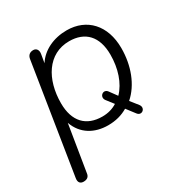

<svg xmlns="http://www.w3.org/2000/svg" viewBox="-158 -622 900 935"><g transform="rotate(-30 291.5 -154.0)"><path d="M47 186C67 186 79 177 81 157L123 -101C149 -27 213 8 288 8C331 8 367 -2 399 -21L435 26C454 52 488 25 469 -1L435 -44C497 -98 531 -188 531 -286C531 -414 456 -494 343 -494C269 -494 204 -463 170 -409L178 -456C182 -478 171 -492 154 -492C134 -492 122 -481 119 -461L22 151C18 174 28 186 47 186ZM285 -43C195 -43 142 -97 142 -200C142 -333 207 -442 327 -442C416 -442 469 -388 469 -285C469 -208 446 -137 402 -92L372 -133C353 -160 318 -132 337 -106L368 -66C344 -51 317 -43 285 -43Z"/></g></svg>

Font: SN Pro Light
Style: Italic
Weight: 300
Italic angle: -8.99998°
Designer: Tobias Whetton
Foundry: Supernotes
Version: Version 1.001;Glyphs 3.2 (3249)